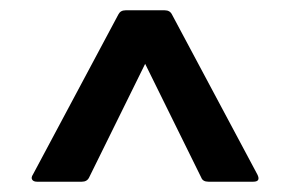

<svg xmlns="http://www.w3.org/2000/svg" viewBox="-20 -703 563 373"><path d="M52 -350Q45 -350 42.5 -354Q40 -358 44 -364L210 -675Q214 -683 224 -683H300Q310 -683 314 -675L480 -364Q487 -350 472 -350H385Q374 -350 371 -358L262 -579L153 -358Q149 -350 139 -350Z"/></svg>

Font: Sofia Sans
Style: Bold
Weight: 700
Designer: Botio Nikoltchev, Ani Petrova
Foundry: lettersoup
Version: Version 4.100; ttfautohint (v1.8.4.7-5d5b)